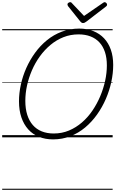

<svg xmlns="http://www.w3.org/2000/svg" viewBox="-20 -1258 1057 1759"><path d="M466 19Q395 19 337 -4.5Q279 -28 238.5 -73Q198 -118 176 -182.5Q154 -247 154 -330Q154 -404 171 -482.5Q188 -561 221 -635Q254 -709 301.5 -774.5Q349 -840 410.5 -890Q472 -940 546.5 -968Q621 -996 706 -996Q778 -996 835.5 -973Q893 -950 933.5 -907Q974 -864 995.5 -802.5Q1017 -741 1017 -663Q1017 -588 1000 -508.5Q983 -429 950 -352.5Q917 -276 869 -208.5Q821 -141 760 -90Q699 -39 625 -10Q551 19 466 19ZM472 -35Q547 -35 611.5 -62Q676 -89 730.5 -136Q785 -183 827 -245Q869 -307 898.5 -377Q928 -447 943.5 -519Q959 -591 959 -659Q959 -728 941.5 -781Q924 -834 890.5 -870Q857 -906 809 -924.5Q761 -943 700 -943Q626 -943 561.5 -917.5Q497 -892 442.5 -846.5Q388 -801 345 -741.5Q302 -682 272.5 -613.5Q243 -545 227.5 -474Q212 -403 212 -334Q212 -262 229.5 -206.5Q247 -151 280.5 -112.5Q314 -74 362.5 -54.5Q411 -35 472 -35ZM939 -1238Q947 -1238 954 -1230.5Q961 -1223 961 -1216Q961 -1210 959 -1206.5Q957 -1203 952 -1199L771 -1060Q762 -1053 755 -1050Q748 -1047 740 -1047Q733 -1047 727.5 -1050.5Q722 -1054 716 -1061L604 -1201Q601 -1206 599.5 -1210Q598 -1214 598 -1218Q598 -1227 607 -1232.5Q616 -1238 623 -1238Q630 -1238 633.5 -1235Q637 -1232 641 -1227L750 -1112L917 -1227Q925 -1232 929 -1235Q933 -1238 939 -1238ZM0 471H1012V481H0ZM0 -20H1012V0H0ZM0 -505H1012V-500H0ZM0 -991H1012V-981H0Z"/></svg>

Font: Playwrite IE Guides
Style: Regular
Weight: 400
Designer: Veronika Burian, José Scaglione
Foundry: TypeTogether
Version: Version 1.003